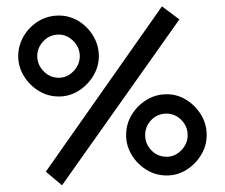

<svg xmlns="http://www.w3.org/2000/svg" viewBox="-20 -504 692 591"><path d="M557.6 -87.9Q557.6 -61.5 538.1 -41.5Q518.6 -21.5 493.2 -21.5Q464.8 -21.5 445.8 -41.5Q426.8 -61.5 426.8 -87.9Q426.8 -115.2 445.8 -134.8Q464.8 -154.3 493.2 -154.3Q518.6 -154.3 538.1 -134.8Q557.6 -115.2 557.6 -87.9ZM225.6 -331.1Q225.6 -304.7 206.1 -284.7Q186.5 -264.6 161.1 -264.6Q133.8 -264.6 114.3 -284.7Q94.7 -304.7 94.7 -331.1Q94.7 -357.4 113.8 -377.4Q132.8 -397.5 161.1 -397.5Q186.5 -397.5 206.1 -377.4Q225.6 -357.4 225.6 -331.1ZM616.2 -87.9Q616.2 -122.1 599.1 -150.4Q582 -178.7 554.2 -196.3Q526.4 -213.9 493.2 -213.9Q459 -213.9 430.7 -196.3Q402.3 -178.7 385.3 -150.4Q368.2 -122.1 368.2 -87.9Q368.2 -55.7 385.3 -27.3Q402.3 1 430.7 18.6Q459 36.1 493.2 36.1Q526.4 36.1 554.2 18.6Q582 1 599.1 -27.3Q616.2 -55.7 616.2 -87.9ZM284.2 -331.1Q284.2 -364.3 267.1 -393.1Q250 -421.9 222.2 -439Q194.3 -456.1 161.1 -456.1Q127 -456.1 98.6 -439Q70.3 -421.9 53.2 -393.1Q36.1 -364.3 36.1 -331.1Q36.1 -298.8 53.2 -270.5Q70.3 -242.2 98.6 -224.6Q127 -207 161.1 -207Q194.3 -207 222.2 -224.6Q250 -242.2 267.1 -270.5Q284.2 -298.8 284.2 -331.1ZM532.2 -444.3 478.5 -484.4 121.1 24.4 170.9 66.4Z"/></svg>

Font: Namkio Khamti Book
Style: Regular
Weight: 500
Designer: Debbi Hosken
Foundry: SIL International
Version: Version 3.917